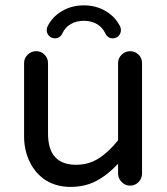

<svg xmlns="http://www.w3.org/2000/svg" viewBox="-20 -698 635 728"><path d="M157.2 -584Q157.2 -591.8 160.2 -597.7Q178.7 -634.8 215.3 -656.2Q252 -677.7 297.9 -677.7Q343.8 -677.7 380.4 -656.2Q417 -634.8 435.5 -597.7Q438.5 -591.8 438.5 -584Q438.5 -571.3 429.7 -562Q420.9 -552.7 407.2 -552.7Q387.7 -552.7 378.9 -572.3Q368.2 -594.7 347.2 -606.9Q326.2 -619.1 297.9 -619.1Q269.5 -619.1 248.5 -606.9Q227.5 -594.7 216.8 -572.3Q208 -552.7 188.5 -552.7Q174.8 -552.7 166 -562Q157.2 -571.3 157.2 -584ZM153.3 -14.6Q114.3 -40 92.8 -84Q71.3 -127.9 71.3 -181.6V-459Q71.3 -477.5 85 -490.7Q98.6 -503.9 117.2 -503.9Q135.7 -503.9 148.9 -490.7Q162.1 -477.5 162.1 -459V-191.4Q162.1 -73.2 268.6 -73.2Q315.4 -73.2 353 -96.7Q390.6 -120.1 427.7 -166V-459Q427.7 -477.5 441.4 -490.7Q455.1 -503.9 473.6 -503.9Q492.2 -503.9 505.4 -490.7Q518.6 -477.5 518.6 -459V-40Q518.6 -21.5 505.4 -7.8Q492.2 5.9 473.6 5.9Q455.1 5.9 441.4 -7.8Q427.7 -21.5 427.7 -40V-77.1Q387.7 -34.2 344.7 -11.7Q301.8 10.7 247.1 10.7Q194.3 10.7 153.3 -14.6Z"/></svg>

Font: jf-openhuninn-1.1
Style: Regular
Weight: 400
Designer: [Kosugi Maru]
      Designed by Motoya company      

      [Varela Round]
      Joe Prince(Latin component); Avraham Co
Foundry: justfont CO.,LTD.
Version: 1.1